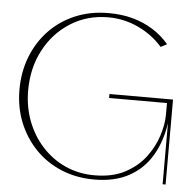

<svg xmlns="http://www.w3.org/2000/svg" viewBox="-50 -715 784 770"><g transform="rotate(5 342.5 -330.0)"><path d="M357 5Q285 5 224.5 -20Q164 -45 120 -90.5Q76 -136 51.5 -196.5Q27 -257 27 -328Q27 -399 50.5 -460Q74 -521 117.5 -567Q161 -613 222 -639Q283 -665 357 -665Q410 -665 454 -653Q498 -641 535 -618Q572 -595 601 -561L576 -548Q536 -594 478.5 -621Q421 -648 357 -648Q273 -648 206 -606Q139 -564 100.5 -491.5Q62 -419 62 -328Q62 -262 84 -204.5Q106 -147 146 -103.5Q186 -60 239.5 -36Q293 -12 356 -12Q429 -12 479.5 -39Q530 -66 561 -107.5Q592 -149 606.5 -195Q621 -241 621 -279V-326H388V-342H644V0H632V-246Q621 -171 587.5 -114.5Q554 -58 496.5 -26.5Q439 5 357 5Z"/></g></svg>

Font: Panamera Thin
Style: Regular
Weight: 100
Designer: Bastien Sozeau
Foundry: NBR — Bastien Sozeau
Version: Version 3.003;gftools[0.9.33]